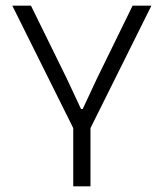

<svg xmlns="http://www.w3.org/2000/svg" viewBox="-20 -659 579 679"><path d="M296.5 -199H242.5L23.5 -639H89.5L216.5 -380.5L266.5 -273.5H272.5L322.5 -380.5L449 -639H515.5ZM300 0H239V-258.5H300Z"/></svg>

Font: Anek Malayalam Light
Style: Regular
Weight: 300
Version: Version 1.003